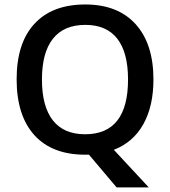

<svg xmlns="http://www.w3.org/2000/svg" viewBox="-20 -672 748 845"><path d="M576.7 -565.9Q655.3 -479 655.3 -322.3Q655.3 -204.6 610.6 -125Q565.9 -45.4 481 -12.7L634.8 152.8H493.2L371.6 8.8H354.5Q209 8.8 130.9 -77.6Q53.2 -164.1 53.2 -322.8Q53.2 -482.4 131.3 -566.9Q209.5 -652.3 355.5 -652.3Q498 -652.3 576.7 -565.9ZM355.5 -562.5Q261.2 -562.5 212.9 -501.5Q164.6 -440.4 164.6 -322.3Q164.6 -203.6 212.6 -142.3Q260.7 -81.1 354.5 -81.1Q543.5 -81.1 543.5 -322.3Q543.5 -440.9 496.1 -501.7Q448.7 -562.5 355.5 -562.5Z"/></svg>

Font: Khula Semibold
Style: Regular
Weight: 600
Designer: Erin McLaughlin, Steve Matteson
Version: Version 1.000;PS 1.0;hotconv 1.0.72;makeotf.lib2.5.5900